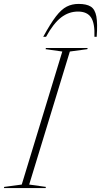

<svg xmlns="http://www.w3.org/2000/svg" viewBox="-63 -960 516 980"><path d="M255 -697 169.5 -709 171.5 -715H384.5L382.5 -709L293.5 -697L86 -18L171.5 -6L169.5 0H-43L-41.5 -6L48 -18ZM335 -901Q288 -901 248.8 -870.8Q209.5 -840.5 172 -772H157.5Q194.5 -840 222.5 -876.2Q250.5 -912.5 277.5 -926.2Q304.5 -940 338 -940Q379 -940 400.5 -926.2Q422 -912.5 428.8 -876.2Q435.5 -840 430.5 -772H419Q421.5 -841.5 401.5 -871.2Q381.5 -901 335 -901Z"/></svg>

Font: Newsreader Display ExtraLight
Style: Italic
Weight: 275
Italic angle: -17°
Designer: Hugues Gentile
Foundry: Production Type
Version: Version 1.001